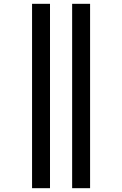

<svg xmlns="http://www.w3.org/2000/svg" viewBox="-20 -843 640 1006"><path d="M358 143V-823H452V143ZM148 143V-823H242V143Z"/></svg>

Font: Iosevka Fixed Curly Md Ex
Style: Regular
Weight: 500
Width: 7
Monospace: yes
Designer: Belleve Invis
Foundry: Belleve Invis
Version: Version 30.1.2